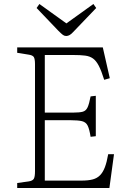

<svg xmlns="http://www.w3.org/2000/svg" viewBox="-20 -940 644 960"><path d="M66 0V-25L124 -33Q143 -36 149 -46Q155 -56 155 -84V-619Q155 -644 149.5 -654Q144 -664 122 -667L66 -676V-703H494L529 -549L501 -541Q487 -586 474 -611Q461 -636 445 -647.5Q429 -659 405.5 -662Q382 -665 346 -665H204V-377H346Q378 -377 394 -381.5Q410 -386 418 -403.5Q426 -421 433 -458L459 -461V-259L433 -256Q427 -294 418.5 -311.5Q410 -329 390.5 -334Q371 -339 332 -339H204V-37H386Q422 -37 444 -43Q466 -49 480.5 -64Q495 -79 504.5 -104Q514 -129 521 -169H550L527 0ZM311 -760Q302 -760 294.5 -765.5Q287 -771 272 -786L163 -900L177 -920L312 -823L447 -920L461 -900L346 -780Q337 -770 328.5 -765Q320 -760 311 -760Z"/></svg>

Font: Literata 18pt ExtraLight
Style: Regular
Weight: 250
Designer: Latin by Veronika Burian and Jose Scaglione. Greek by Irene Vlachou. Cyrillic by Vera Evstafieva.
Foundry: TypeTogether
Version: Version 3.103;gftools[0.9.29]